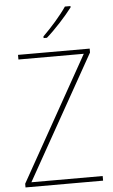

<svg xmlns="http://www.w3.org/2000/svg" viewBox="-62 -992 609 1033"><g transform="rotate(-5 242.5 -475.5)"><path d="M359 -944V-951H329C298 -905 245 -845 200 -801V-792H218C266 -834 324 -898 359 -944ZM452 0V-25H67L442 -693V-714H55V-689H408L33 -20V0Z"/></g></svg>

Font: Noto Sans Thai Looped SemiCondensed Thin
Style: Regular
Weight: 100
Width: 4
Designer: Sasikarn Vongin, Ben Mitchell
Foundry: The Fontpad Ltd
Version: Version 1.001